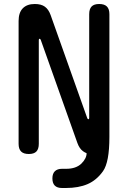

<svg xmlns="http://www.w3.org/2000/svg" viewBox="-20 -760 640 960"><path d="M73 -655Q73 -697 94 -718.5Q115 -740 154 -740Q186 -740 204.5 -726.5Q223 -713 233 -685L416 -170Q417 -167 418.5 -165.5Q420 -164 422 -164Q424 -164 425 -165.5Q426 -167 426 -170V-689Q426 -715 438 -727.5Q450 -740 476 -740Q502 -740 514.5 -727.5Q527 -715 527 -689V-75Q527 51 495 96Q463 141 418 160.5Q373 180 309 180H290Q266 180 254 168Q242 156 242 132Q242 108 254.5 96Q267 84 290 84H311Q360 84 387 58Q413 32 413 6Q403 2 395 -4Q377 -17 367 -45L184 -560Q183 -563 181.5 -564.5Q180 -566 178 -566Q176 -566 175 -564.5Q174 -563 174 -560V-41Q174 -15 162 -2.5Q150 10 124 10Q98 10 85.5 -2.5Q73 -15 73 -41Z"/></svg>

Font: Maple Mono Medium
Style: Regular
Weight: 500
Monospace: yes
Designer: subframe7536
Version: Version 7.000